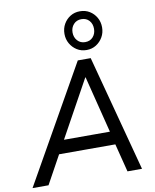

<svg xmlns="http://www.w3.org/2000/svg" viewBox="-121 -1091 947 1171"><g transform="rotate(-10 352.0 -506.0)"><path d="M-16 0 391 -719H471L662 0H572L521 -201L557 -175H149L193 -200L83 0ZM418 -609 214 -239 193 -257H538L513 -239L420 -609ZM456 -772Q422 -772 396 -788.5Q370 -805 354.5 -832Q339 -859 339 -892Q339 -926 354.5 -953Q370 -980 396 -996Q422 -1012 455 -1012Q489 -1012 515 -996Q541 -980 556.5 -953Q572 -926 572 -892Q572 -859 556.5 -832Q541 -805 515 -788.5Q489 -772 456 -772ZM455 -821Q486 -821 504 -841.5Q522 -862 522 -892Q522 -923 504 -943Q486 -963 456 -963Q426 -963 407.5 -942.5Q389 -922 389 -892Q389 -862 407.5 -841.5Q426 -821 455 -821Z"/></g></svg>

Font: Nunitoga
Style: Medium Italic
Weight: 500
Italic angle: -9°
Designer: Vernon Adams
Foundry: Vernon Adams
Version: Version 1.0